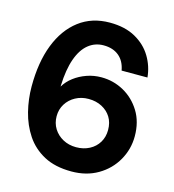

<svg xmlns="http://www.w3.org/2000/svg" viewBox="-108 -802 817 904"><g transform="rotate(15 300.5 -350.0)"><path d="M322 12Q242 12 187.5 -17.5Q133 -47 100.5 -96Q68 -145 53 -205Q38 -265 38 -327Q38 -445 71.5 -531Q105 -617 167.5 -664.5Q230 -712 317 -712Q391 -712 442 -683.5Q493 -655 521 -608.5Q549 -562 554 -508H428Q420 -553 391 -577Q362 -601 316 -601Q274 -601 242 -575Q210 -549 191.5 -497Q173 -445 170 -366Q170 -365 170 -364Q170 -363 170 -361Q186 -388 213 -408.5Q240 -429 274 -441Q308 -453 345 -453Q404 -453 454.5 -425Q505 -397 536.5 -346Q568 -295 568 -225Q568 -162 537 -107.5Q506 -53 450.5 -20.5Q395 12 322 12ZM314 -104Q350 -104 378.5 -119Q407 -134 423 -160.5Q439 -187 439 -221Q439 -257 423 -283Q407 -309 378.5 -324Q350 -339 313 -339Q278 -339 249.5 -323.5Q221 -308 204.5 -281.5Q188 -255 188 -222Q188 -188 204.5 -161.5Q221 -135 249.5 -119.5Q278 -104 314 -104Z"/></g></svg>

Font: DM Sans 9pt 36pt
Style: Bold
Weight: 700
Version: Version 4.004;gftools[0.9.30]